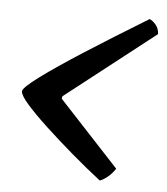

<svg xmlns="http://www.w3.org/2000/svg" viewBox="-41 -547 468 538"><g transform="rotate(5 193.0 -277.5)"><path d="M259 -46Q219 -77 177.5 -112.5Q136 -148 100 -181.5Q64 -215 42 -240Q20 -265 20 -276Q20 -286 64.5 -319Q109 -352 185.5 -401Q262 -450 359 -509Q368 -505 376.5 -495Q385 -485 386 -469L134 -272L133 -265L302 -83Q292 -68 280 -58.5Q268 -49 259 -46Z"/></g></svg>

Font: Texturina 72pt 72pt SemiBold
Style: Italic
Weight: 600
Italic angle: -11°
Designer: Guillermo Torres Carreño
Foundry: Omnibus-Type
Version: Version 1.002; ttfautohint (v1.8.3)